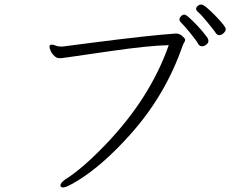

<svg xmlns="http://www.w3.org/2000/svg" viewBox="-20 -803 1040 842"><path d="M924 -734.5Q943 -715 956.5 -698.5Q970 -682 970 -674.5Q970 -667 961 -658Q952 -649 942 -649Q932 -649 926.5 -658Q921 -667 892 -702.5Q863 -738 851.5 -747.5Q840 -757 840 -764Q840 -771 847 -777Q854 -783 862.5 -783Q871 -783 888 -768.5Q905 -754 924 -734.5ZM866 -600Q856 -600 850 -609Q841 -626 812 -661Q783 -696 775 -703Q767 -710 767 -717.5Q767 -725 774 -732Q781 -739 788 -739Q795 -739 810.5 -725Q826 -711 844 -692Q862 -673 875.5 -656Q889 -639 891.5 -634Q894 -629 894 -622Q894 -615 885 -607.5Q876 -600 866 -600ZM255 -599Q306 -605 371 -614Q634 -648 751 -656Q767 -656 779.5 -645Q792 -634 792 -628.5Q792 -623 788 -617Q784 -611 781 -603Q706 -386 552 -214Q428 -75 316 -8Q271 19 258 19Q245 19 245 10Q245 -1 266 -16Q340 -62 442 -168Q639 -373 720 -605Q632 -603 469 -579.5Q306 -556 279 -552Q252 -548 249 -548H238Q229 -548 218.5 -557.5Q208 -567 202.5 -579Q197 -591 197 -598.5Q197 -606 205 -607H208Q216 -607 224.5 -603Q233 -599 247 -599Z"/></svg>

Font: LXGW WenKai Light
Style: Regular
Weight: 300
Designer: LXGW / Fontworks Inc.
Foundry: LXGW / Fontworks Inc.
Version: Version 1.501; October 10, 2024